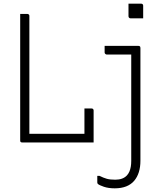

<svg xmlns="http://www.w3.org/2000/svg" viewBox="-20 -776 890 1046"><path d="M101 0Q98 0 96 -0.5Q94 -1 92.5 -2.5Q91 -4 90.5 -6Q90 -8 90 -11Q90 -68 90 -126.5Q90 -185 90 -242.5Q90 -300 90 -354Q90 -408 90 -455Q90 -502 90 -539Q90 -576 90 -600Q90 -625 90 -650Q90 -675 90 -700Q97 -700 103.5 -700Q110 -700 116.5 -700Q123 -700 129 -700Q133 -700 135 -698.5Q137 -697 138.5 -695Q140 -693 140 -689Q140 -636 140 -582.5Q140 -529 140 -475.5Q140 -422 140 -368.5Q140 -315 140 -261.5Q140 -208 140 -154.5Q140 -101 140 -47H459Q466 -47 471.5 -42.5Q477 -38 481 -30.5Q485 -23 487.5 -15Q490 -7 490 0ZM440 -185Q447 -185 453.5 -185Q460 -185 466.5 -185Q473 -185 479 -185Q483 -185 485 -183.5Q487 -182 488.5 -180Q490 -178 490 -174Q490 -156 490 -133.5Q490 -111 490 -87Q490 -63 490 -40.5Q490 -18 490 0Q470 0 459 -3Q448 -6 444 -13Q440 -20 440 -31Q440 -52 440 -80Q440 -108 440 -136Q440 -164 440 -185ZM734 -526Q738 -526 740.5 -524.5Q743 -523 744 -520.5Q745 -518 745 -515Q745 -454 745 -392.5Q745 -331 745 -269.5Q745 -208 745 -146.5Q745 -85 745 -23.5Q745 38 745 100Q745 134 736.5 161.5Q728 189 711 209Q694 229 667.5 239.5Q641 250 605 250Q571 250 546 241.5Q521 233 513 226Q512 224 511 222.5Q510 221 510 218Q510 209 510 200Q510 191 510 182H522Q544 193 562 198Q580 203 608 203Q629 203 645 197Q661 191 672 179Q680 170 685 158.5Q690 147 692.5 132.5Q695 118 695 100Q695 28 695 -44.5Q695 -117 695 -189.5Q695 -262 695 -334.5Q695 -407 695 -479H684Q669 -479 653.5 -479Q638 -479 622.5 -479Q607 -479 591.5 -479Q576 -479 561 -479Q557 -479 553.5 -482.5Q550 -486 550 -490Q550 -499 550 -508Q550 -517 550 -526Q573 -526 596 -526Q619 -526 642 -526Q665 -526 688 -526Q711 -526 734 -526ZM680 -756Q689 -756 697.5 -756Q706 -756 714.5 -756Q723 -756 731.5 -756Q740 -756 749 -756Q754 -756 757 -753Q760 -750 760 -745V-676Q751 -676 742.5 -676Q734 -676 725.5 -676Q717 -676 708.5 -676Q700 -676 691 -676Q688 -676 685.5 -677.5Q683 -679 681.5 -681.5Q680 -684 680 -687Z"/></svg>

Font: Recursive Light
Style: Regular
Weight: 300
Version: Version 1.085